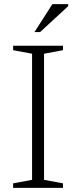

<svg xmlns="http://www.w3.org/2000/svg" viewBox="-20 -902 366 922"><path d="M282.5 -21.5V0H43V-21.5L134 -38.5V-644L43 -661V-682.5H282.5V-661L191.5 -644V-38.5ZM145.5 -748 231.5 -882H307.5V-872.5L172.5 -748Z"/></svg>

Font: Newsreader Light
Style: Regular
Weight: 300
Designer: Hugues Gentile
Foundry: Production Type
Version: Version 1.003